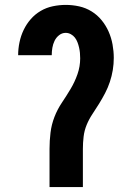

<svg xmlns="http://www.w3.org/2000/svg" viewBox="-20 -763 540 783"><path d="M182 0V-156Q182 -189 186 -222Q190 -255 202 -286Q214 -317 232.5 -344.5Q251 -372 268 -400.5Q285 -429 296 -460.5Q307 -492 307 -525Q307 -537 306 -547.5Q305 -558 302.5 -569Q300 -580 296 -590.5Q292 -601 285.5 -609.5Q279 -618 269 -623.5Q259 -629 248 -629Q233 -629 221 -619.5Q209 -610 202.5 -596.5Q196 -583 193.5 -568Q191 -553 191 -538H54Q54 -564 59.5 -590.5Q65 -617 76.5 -641Q88 -665 105.5 -685Q123 -705 146 -718.5Q169 -732 195.5 -737.5Q222 -743 248 -743Q276 -743 303 -737Q330 -731 353.5 -716.5Q377 -702 394.5 -680.5Q412 -659 423 -634Q434 -609 439 -581.5Q444 -554 444 -527Q444 -502 440 -477.5Q436 -453 428 -429Q420 -405 408.5 -383Q397 -361 384 -340Q371 -319 357 -298Q343 -277 333.5 -254Q324 -231 321 -206Q318 -181 318 -156V0Z"/></svg>

Font: Iosevka SS18 Heavy
Style: Regular
Weight: 900
Monospace: yes
Designer: Belleve Invis
Foundry: Belleve Invis
Version: Version 25.1.1; ttfautohint (v1.8.4)